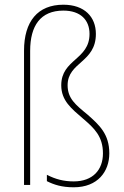

<svg xmlns="http://www.w3.org/2000/svg" viewBox="-20 -785 528 815"><path d="M387 -641C387 -713 339 -765 249 -765C140 -765 82 -694 82 -570V0H108V-569C108 -676 152 -740 249 -740C322 -740 360 -700 360 -641C360 -531 240 -534 240 -423C240 -358 283 -324 333 -281C380 -241 417 -206 417 -134C417 -64 374 -15 293 -15C251 -15 216 -24 179 -43V-16C209 -1 242 10 293 10C395 10 444 -57 444 -134C444 -216 402 -254 351 -299C301 -340 267 -367 267 -423C267 -522 387 -519 387 -641Z"/></svg>

Font: Noto Sans Georgian SemiCondensed Thin
Style: Regular
Weight: 100
Width: 4
Designer: Monotype Design Team, Akaki Razmadze
Foundry: Google LLC
Version: Version 2.005